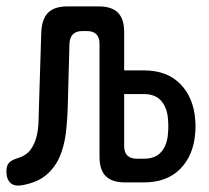

<svg xmlns="http://www.w3.org/2000/svg" viewBox="-32 -570 652 600"><path d="M97 -470Q99 -511 118.5 -530.5Q138 -550 179 -550H276Q317 -550 336.5 -530.5Q356 -511 356 -470V-350H418Q490 -350 531.5 -307.5Q573 -265 578 -196Q579 -185 579 -175Q579 -165 578 -154Q573 -85 531.5 -42.5Q490 0 418 0H359Q318 0 298.5 -19.5Q279 -39 279 -80V-433Q279 -453 269 -463Q259 -473 239 -473H226Q206 -473 196 -463Q186 -453 185 -433L180 -246Q179 -199 174 -156Q169 -113 154 -79Q139 -45 111 -22Q83 1 36 9Q13 13 0.5 1.5Q-12 -10 -12 -35Q-12 -52 -4 -61Q4 -70 24 -76Q50 -84 63 -101.5Q76 -119 82 -142.5Q88 -166 88.5 -193Q89 -220 90 -246ZM356 -276V-114Q356 -94 366 -84Q376 -74 396 -74H418Q454 -74 472.5 -96Q491 -118 493 -154Q494 -165 494 -175Q494 -185 493 -196Q491 -232 472.5 -254Q454 -276 418 -276Z"/></svg>

Font: Maple Mono
Style: Regular
Weight: 400
Monospace: yes
Designer: subframe7536
Version: Version 7.300